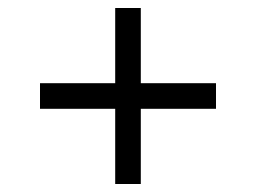

<svg xmlns="http://www.w3.org/2000/svg" viewBox="-20 -590 640 480"><path d="M268 -130V-318H80V-382H268V-570H332V-382H520V-318H332V-130Z"/></svg>

Font: DM Mono Light
Style: Regular
Weight: 300
Designer: Colophon Foundry
Foundry: Colophon Foundry
Version: Version 1.000; ttfautohint (v1.8.2.53-6de2)